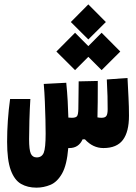

<svg xmlns="http://www.w3.org/2000/svg" viewBox="-20 -676 626 883"><path d="M147.5 187Q106.9 187 76.7 169.7Q46.4 152.3 29.5 106.4Q12.7 60.5 12.7 -23.9Q12.7 -120.6 26.4 -220.7H119.6Q116.7 -173.3 115.2 -121.6Q113.8 -69.8 113.8 -36.1Q113.8 12.7 121.6 30.3Q129.4 47.9 148.9 47.9Q172.4 47.9 181.2 26.4Q189.9 4.9 189.9 -61.5Q189.9 -87.4 189 -126.2Q188 -165 186.3 -208Q184.6 -251 181.2 -290L284.7 -295.4Q289.1 -252 291.3 -211.2Q293.5 -170.4 294.4 -135.3Q304.2 -134.3 310.5 -134.3Q329.1 -134.3 334.5 -142.1Q339.8 -149.9 340.3 -174.8Q340.8 -206.5 341.1 -238.3Q341.3 -270 341.8 -301.8L429.7 -303.7Q429.7 -297.4 429.7 -291Q429.7 -284.7 429.7 -278.3Q429.7 -242.2 429.4 -205.6Q429.2 -168.9 428.2 -136.2Q437.5 -134.3 446.8 -134.3Q463.9 -134.3 469.5 -143.3Q475.1 -152.3 475.1 -173.3Q475.1 -200.7 474.4 -234.1Q473.6 -267.6 471.2 -310.5L566.4 -317.4Q568.8 -268.1 571 -226.8Q573.2 -185.5 573.2 -143.6Q573.2 -69.8 545.2 -32.5Q517.1 4.9 455.6 4.9Q407.2 4.9 370.6 -35.2H359.9Q341.8 4.9 298.8 4.9Q296.4 4.9 293.9 4.9Q287.6 83 265.4 122.1Q243.2 161.1 211.9 174.1Q180.7 187 147.5 187ZM447.3 -353.5 386.2 -414.6 325.2 -353.5 239.3 -439 325.2 -525.4 386.2 -463.9 447.3 -525.4 533.2 -439ZM386.2 -494.6 305.7 -574.7 386.2 -655.8 466.8 -574.7Z"/></svg>

Font: Cascadia Code NF
Style: Bold
Weight: 700
Monospace: yes
Designer: Aaron Bell
Foundry: Saja Typeworks
Version: Version 2404.023; ttfautohint (v1.8.4)